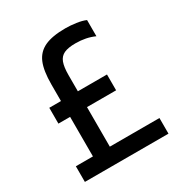

<svg xmlns="http://www.w3.org/2000/svg" viewBox="-162 -807 875 925"><g transform="rotate(-30 275.0 -344.0)"><path d="M509 -87V0H44V-87H139V-307H74V-395H139V-487Q139 -563 157 -606Q175 -649 217 -668.5Q259 -688 332 -688Q360 -688 391.5 -683.5Q423 -679 443 -670V-580Q397 -601 338 -601Q297 -601 274.5 -590.5Q252 -580 242.5 -555Q233 -530 233 -484V-395H395V-307H233V-87Z"/></g></svg>

Font: Biryani
Style: Regular
Weight: 400
Designer: Dan Reynolds and Mathieu Réguer
Foundry: Dan Reynolds and Mathieu Réguer
Version: Version 1.004; ttfautohint (v1.1) -l 5 -r 5 -G 72 -x 0 -D la